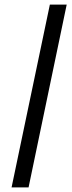

<svg xmlns="http://www.w3.org/2000/svg" viewBox="-20 -749 312 836"><path d="M30.4 67 197.1 -729H270.4L104.4 67Z"/></svg>

Font: Mona Sans
Style: Italic
Weight: 200
Italic angle: -11.6951°
Designer: Deni Anggara
Foundry: GitHub
Version: Version 2.000